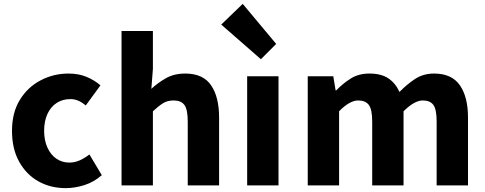

<svg xmlns="http://www.w3.org/2000/svg" viewBox="-20 -958 2508 992"><path d="M320 14Q241 14 178.5 -21Q116 -56 79 -122.5Q42 -189 42 -282Q42 -376 82.5 -442Q123 -508 190 -543Q257 -578 334 -578Q386 -578 427 -561Q468 -544 499 -517L423 -413Q403 -430 384 -438Q365 -446 344 -446Q303 -446 272.5 -426Q242 -406 225 -369Q208 -332 208 -282Q208 -233 225 -195.5Q242 -158 271.5 -138Q301 -118 338 -118Q367 -118 393 -130Q419 -142 442 -160L506 -53Q465 -17 415.5 -1.5Q366 14 320 14Z M608 0V-798H770V-602L762 -499Q794 -529 836.5 -553.5Q879 -578 937 -578Q1029 -578 1070.5 -517.5Q1112 -457 1112 -351V0H950V-330Q950 -393 932.5 -416Q915 -439 877 -439Q845 -439 822 -424.5Q799 -410 770 -383V0Z M1257 0V-564H1419V0ZM1328 -652 1123 -831 1234 -938 1407 -731Z M1570 0V-564H1702L1714 -491H1717Q1752 -527 1792.5 -552.5Q1833 -578 1889 -578Q1949 -578 1986 -553.5Q2023 -529 2044 -483Q2082 -522 2124.5 -550Q2167 -578 2223 -578Q2314 -578 2356 -517.5Q2398 -457 2398 -351V0H2236V-330Q2236 -393 2219 -416Q2202 -439 2164 -439Q2143 -439 2118 -425Q2093 -411 2065 -383V0H1903V-330Q1903 -393 1885.5 -416Q1868 -439 1830 -439Q1809 -439 1784 -425Q1759 -411 1732 -383V0Z"/></svg>

Font: Noto Sans JP Thin ExtraBold
Style: Regular
Weight: 800
Version: Version 2.004-H2;hotconv 1.0.118;makeotfexe 2.5.65603